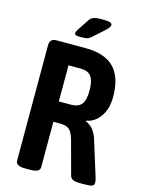

<svg xmlns="http://www.w3.org/2000/svg" viewBox="-129 -945 758 1022"><g transform="rotate(15 250.0 -434.5)"><path d="M115 2Q86 2 73.5 -5.5Q61 -13 61 -27V-663Q61 -700 98 -700H259Q364 -700 415.5 -647.5Q467 -595 467 -487Q467 -420 436.5 -377.5Q406 -335 361 -328V-324Q408 -305 427 -244L489 -45Q493 -29 493 -20Q493 -7 481.5 -2.5Q470 2 441 2H413Q391 2 377.5 -3.5Q364 -9 360 -23L309 -211Q298 -249 281.5 -263Q265 -277 231 -277H194V-27Q194 -13 181.5 -5.5Q169 2 140 2ZM194 -389H260Q302 -389 319.5 -412Q337 -435 337 -487Q337 -540 319.5 -564Q302 -588 260 -588H194ZM217 -750Q196 -750 190 -753Q184 -756 184 -762Q184 -771 194 -786L232 -844Q243 -861 258 -866Q273 -871 301 -871Q332 -871 345.5 -867.5Q359 -864 359 -854Q359 -848 353.5 -840Q348 -832 335 -820L277 -768Q264 -756 252 -753Q240 -750 217 -750Z"/></g></svg>

Font: Asap Condensed SemiBold
Style: Regular
Weight: 600
Width: 3
Designer: Pablo Cosgaya
Foundry: Omnibus-Type
Version: Version 3.001; ttfautohint (v1.8.4.7-5d5b)